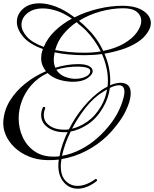

<svg xmlns="http://www.w3.org/2000/svg" viewBox="-72 -839 933 1162"><path d="M398 303Q348 303 314.5 264.5Q281 226 281 162Q281 145 284 127Q250 131 215 130Q154 129 103.5 108.5Q53 88 17 54Q-19 20 -37 -21.5Q-55 -63 -52 -105Q-47 -174 -10.5 -232Q26 -290 83 -335Q140 -380 206 -408Q193 -424 185 -444Q177 -464 177 -487Q177 -498 179 -511Q181 -524 186 -537L188 -542Q105 -572 67.5 -617.5Q30 -663 30 -706Q30 -752 67 -785.5Q104 -819 168 -819Q211 -819 264.5 -799.5Q318 -780 379 -734Q447 -768 523 -786Q599 -804 669 -804Q749 -804 795 -773.5Q841 -743 841 -699Q841 -676 826 -650Q802 -610 759.5 -583Q717 -556 665 -539.5Q613 -523 560 -514Q577 -476 586 -435Q595 -394 595 -353Q595 -346 595 -338.5Q595 -331 594 -323Q611 -330 627.5 -334Q644 -338 658 -338Q685 -338 702 -323.5Q719 -309 719 -275Q719 -259 715 -239.5Q711 -220 701 -195Q681 -144 645 -96Q609 -48 577 -17Q520 38 449 74.5Q378 111 300 124L297 147Q296 152 296 157.5Q296 163 296 168Q296 226 325.5 256Q355 286 398 286Q422 286 449 276Q476 266 503 246Q507 244 508 244Q513 244 515 249Q517 254 512 258Q482 281 453 292Q424 303 398 303ZM553 -531Q628 -546 679.5 -576.5Q731 -607 757 -644Q783 -681 783 -713Q783 -745 756.5 -767Q730 -789 674 -789Q607 -789 536 -769.5Q465 -750 406 -713Q419 -703 432 -691Q445 -679 458 -665Q516 -609 553 -531ZM193 -555Q215 -608 260 -651.5Q305 -695 363 -726Q314 -760 269.5 -774Q225 -788 188 -788Q129 -788 93.5 -759Q58 -730 58 -689Q58 -654 90 -617.5Q122 -581 193 -555ZM439 -520Q465 -520 490 -522Q515 -524 538 -528Q520 -564 497 -596Q474 -628 448 -655Q434 -669 420 -680Q406 -691 394 -703L392 -705Q346 -674 311 -631.5Q276 -589 262 -536Q299 -529 343 -524.5Q387 -520 439 -520ZM251 109Q260 109 269 108.5Q278 108 288 107Q294 70 307 33Q320 -4 337 -40Q332 -39 326.5 -39Q321 -39 316 -39Q258 -39 217.5 -67.5Q177 -96 177 -143Q177 -165 187 -188Q188 -192 194 -192Q198 -192 200.5 -189.5Q203 -187 201 -182Q197 -172 195 -162Q193 -152 193 -143Q193 -103 228 -78.5Q263 -54 315 -54Q323 -54 330.5 -54.5Q338 -55 345 -56Q382 -130 434 -192.5Q486 -255 543 -294Q561 -306 579 -315Q580 -324 580.5 -332.5Q581 -341 581 -350Q581 -391 571.5 -432.5Q562 -474 545 -512Q517 -508 490 -506.5Q463 -505 439 -505Q387 -505 342 -509.5Q297 -514 259 -522Q258 -515 256.5 -507.5Q255 -500 254 -492Q251 -455 263 -429Q298 -440 333 -445.5Q368 -451 401 -451Q447 -451 468 -438.5Q489 -426 489 -409Q489 -387 457 -365.5Q425 -344 369 -344Q362 -344 354.5 -344.5Q347 -345 339 -346Q261 -354 216 -397Q156 -368 117.5 -323.5Q79 -279 60 -227Q41 -175 41 -123Q41 -62 65.5 -9Q90 44 137 76.5Q184 109 251 109ZM384 -362Q419 -362 446.5 -375Q474 -388 474 -409Q474 -421 461 -426.5Q448 -432 431 -434Q414 -436 403 -436Q326 -436 269 -417Q287 -388 319.5 -375Q352 -362 384 -362ZM303 104Q360 94 415 66Q470 38 517 -3.5Q564 -45 601 -94.5Q638 -144 659 -197Q681 -253 681 -283Q681 -323 647 -323Q625 -323 593 -307Q589 -276 578.5 -246Q568 -216 551 -187Q512 -121 459.5 -86.5Q407 -52 356 -43Q337 -6 324 31.5Q311 69 303 104ZM364 -60Q411 -71 457.5 -103.5Q504 -136 539 -195Q567 -243 576 -298L553 -284Q495 -249 447 -188Q399 -127 364 -60Z"/></svg>

Font: Mea Culpa
Style: Regular
Weight: 400
Designer: Robert E. Leuschke
Foundry: Robert E. Leuschke
Version: Version 1.010; ttfautohint (v1.8.3)